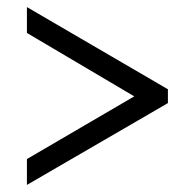

<svg xmlns="http://www.w3.org/2000/svg" viewBox="-20 -629 550 542"><path d="M56 -107V-180L359 -357L56 -536V-609L454 -377V-338Z"/></svg>

Font: Noto Serif Thai SemiCondensed SemiBold
Style: Regular
Weight: 600
Width: 4
Designer: Monotype Design Team
Foundry: Monotype Imaging Inc.
Version: Version 2.002; ttfautohint (v1.8.4.7-5d5b)